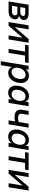

<svg xmlns="http://www.w3.org/2000/svg" viewBox="2100 -2672 776 5017"><g transform="rotate(90 2488.5 -164.0)"><path d="M18.1 0 104.5 -522.5H325.2Q417.5 -522.5 465.6 -486.6Q513.7 -450.7 502 -383.3Q494.1 -337.9 463.4 -310.5Q432.6 -283.2 383.3 -274.4Q417.5 -270.5 442.1 -254.6Q466.8 -238.8 478.5 -211.7Q490.2 -184.6 483.4 -146.5Q476.6 -102.1 449.2 -69.1Q421.9 -36.1 377.4 -18.1Q333 0 273.4 0ZM131.3 -88.4H286.6Q326.2 -88.4 351.3 -105.7Q376.5 -123 381.3 -154.8Q387.7 -190.4 368.9 -210Q350.1 -229.5 310.1 -229.5H154.8ZM167 -305.7H293Q337.4 -305.7 365 -323Q392.6 -340.3 397.9 -372.6Q402.8 -402.3 380.1 -418.7Q357.4 -435.1 311 -435.1H188.5Z M1010.7 0H906.7L966.8 -361.8H964.4L653.3 0H556.6L643.1 -522.5H747.1L687 -160.6H689L999.5 -522.5H1097.2Z M1257.8 0 1329.1 -430.2H1151.4L1167 -522.5H1625.5L1609.9 -430.2H1433.1L1362.3 0Z M1579.6 204.1 1700.2 -522.5H1802.2L1789.6 -445.8H1791Q1809.6 -473.1 1835.2 -492.2Q1860.8 -511.2 1892.3 -521.5Q1923.8 -531.7 1959.5 -531.7Q2018.1 -531.7 2060.8 -505.6Q2103.5 -479.5 2126.5 -431.9Q2149.4 -384.3 2149.4 -319.3Q2149.4 -258.8 2131.3 -200.2Q2113.3 -141.6 2078.9 -94Q2044.4 -46.4 1994.9 -18.1Q1945.3 10.3 1881.8 10.3Q1843.3 10.3 1814.2 -1.7Q1785.2 -13.7 1764.9 -34.9Q1744.6 -56.2 1733.4 -83.5H1731.4L1683.6 204.1ZM1862.8 -79.1Q1907.2 -79.1 1941.2 -100.1Q1975.1 -121.1 1998.3 -155.8Q2021.5 -190.4 2033.2 -232.7Q2044.9 -274.9 2044.9 -317.4Q2044.9 -377.9 2016.1 -410.4Q1987.3 -442.9 1935.1 -442.9Q1890.6 -442.9 1856.4 -422.1Q1822.3 -401.4 1798.3 -367.2Q1774.4 -333 1762.2 -291.3Q1750 -249.5 1750 -208Q1750 -147.9 1779.3 -113.5Q1808.6 -79.1 1862.8 -79.1Z M2403.3 10.3Q2336.4 10.3 2291.5 -23.7Q2246.6 -57.6 2228.5 -118.7Q2210.4 -179.7 2223.6 -261.2Q2237.3 -342.8 2275.6 -403.6Q2314 -464.4 2370.4 -498Q2426.8 -531.7 2493.2 -531.7Q2530.3 -531.7 2559.1 -520.8Q2587.9 -509.8 2607.4 -490.2Q2627 -470.7 2637.7 -444.8H2640.1L2652.8 -522.5H2755.4L2668.5 0H2566.9L2580.1 -79.6H2577.1Q2557.1 -52.2 2530.8 -32.2Q2504.4 -12.2 2472.4 -1Q2440.4 10.3 2403.3 10.3ZM2439.9 -79.1Q2484.4 -79.1 2520.3 -101.8Q2556.2 -124.5 2580.6 -165.5Q2605 -206.5 2613.8 -261.2Q2623 -316.4 2612.3 -357.2Q2601.6 -397.9 2573 -420.4Q2544.4 -442.9 2500 -442.9Q2457.5 -442.9 2422.1 -421.1Q2386.7 -399.4 2362.8 -359.1Q2338.9 -318.8 2329.1 -261.2Q2319.8 -204.1 2330.6 -163.3Q2341.3 -122.6 2369.4 -100.8Q2397.5 -79.1 2439.9 -79.1Z M3036.1 -155.8Q2934.1 -155.8 2883.8 -205.8Q2833.5 -255.9 2850.6 -356.9L2877.9 -522.5H2981.9L2954.6 -357.9Q2945.3 -300.8 2972.4 -274.4Q2999.5 -248 3051.3 -248Q3099.6 -248 3142.1 -257.1Q3184.6 -266.1 3230 -281.2L3214.8 -189Q3188.5 -179.7 3159.9 -171.9Q3131.3 -164.1 3100.6 -159.9Q3069.8 -155.8 3036.1 -155.8ZM3125 0 3211.4 -522.5H3315.9L3229.5 0Z M3549.3 10.3Q3482.4 10.3 3437.5 -23.7Q3392.6 -57.6 3374.5 -118.7Q3356.4 -179.7 3369.6 -261.2Q3383.3 -342.8 3421.6 -403.6Q3460 -464.4 3516.4 -498Q3572.8 -531.7 3639.2 -531.7Q3676.3 -531.7 3705.1 -520.8Q3733.9 -509.8 3753.4 -490.2Q3772.9 -470.7 3783.7 -444.8H3786.1L3798.8 -522.5H3901.4L3814.5 0H3712.9L3726.1 -79.6H3723.1Q3703.1 -52.2 3676.8 -32.2Q3650.4 -12.2 3618.4 -1Q3586.4 10.3 3549.3 10.3ZM3585.9 -79.1Q3630.4 -79.1 3666.3 -101.8Q3702.1 -124.5 3726.6 -165.5Q3751 -206.5 3759.8 -261.2Q3769 -316.4 3758.3 -357.2Q3747.6 -397.9 3719 -420.4Q3690.4 -442.9 3646 -442.9Q3603.5 -442.9 3568.1 -421.1Q3532.7 -399.4 3508.8 -359.1Q3484.9 -318.8 3475.1 -261.2Q3465.8 -204.1 3476.6 -163.3Q3487.3 -122.6 3515.4 -100.8Q3543.5 -79.1 3585.9 -79.1Z M4062 0 4133.3 -430.2H3955.6L3971.2 -522.5H4429.7L4414.1 -430.2H4237.3L4166.5 0Z M4872.1 0H4768.1L4828.1 -361.8H4825.7L4514.6 0H4418L4504.4 -522.5H4608.4L4548.3 -160.6H4550.3L4860.8 -522.5H4958.5Z"/></g></svg>

Font: Inter 28pt Medium
Style: Italic
Weight: 500
Italic angle: -9.3988°
Designer: Rasmus Andersson
Foundry: rsms
Version: Version 4.001;git-66647c0bb